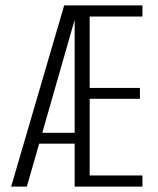

<svg xmlns="http://www.w3.org/2000/svg" viewBox="-20 -695 587 715"><path d="M21.5 0H80L266 -649L266.5 -675H219ZM107 -160H274V-200.5H117.5ZM258 0H510.5V-41.5H314V-327H501V-367.5H314V-633.5H510.5V-675H258Z"/></svg>

Font: Anybody Condensed Light
Style: Regular
Weight: 300
Width: 3
Designer: Tyler Finck
Foundry: Etcetera Type Company
Version: Version 1.113;gftools[0.9.25]